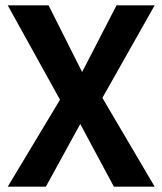

<svg xmlns="http://www.w3.org/2000/svg" viewBox="-20 -700 609 720"><path d="M9 0 205 -326 9 -680H162L288 -430L417 -680H560L364 -333L560 0H407L281 -235L152 0Z"/></svg>

Font: Titillium Web SemiBold
Style: Regular
Weight: 600
Designer: Mohamed Gaber, Accademia di Belle Arti di Urbino
Foundry: Kief Type Foundry, Accademia di Belle Arti di Urbino
Version: Version 3.000; ttfautohint (v1.8.4)